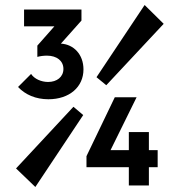

<svg xmlns="http://www.w3.org/2000/svg" viewBox="-20 -732 710 766"><path d="M404 -392 633 -637 557 -712 365 -424ZM173 -336C257 -336 313 -385 313 -455C313 -515 274 -555 223 -558L305 -650V-694H76V-627H197L129 -550V-505C139 -508 154 -510 167 -510C207 -510 233 -489 233 -457C233 -425 207 -405 172 -405C145 -405 117 -417 104 -437L52 -385C81 -354 123 -336 173 -336ZM325 -65H494V8H574V-65H609V-133H574V-205H494V-133H421L525 -344H438L325 -109ZM273 -306 44 -60 121 14 312 -273Z"/></svg>

Font: Outfit
Style: Regular
Weight: 400
Designer: Rodrigo Fuenzalida
Foundry: fragTYPE
Version: Version 1.100;gftools[0.9.27]